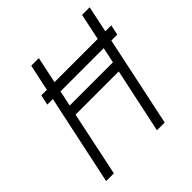

<svg xmlns="http://www.w3.org/2000/svg" viewBox="-183 -850 999 999"><g transform="rotate(-45 316.5 -350.0)"><path d="M106 -498H621L633 -554H118ZM503 -412H185L246 -700H190L41 0H98L173 -357H491L415 0H472L620 -700H564Z"/></g></svg>

Font: Advent Pro
Style: Italic
Weight: 400
Italic angle: -12°
Designer: VivaRado, Andreas Kalpakidis
Foundry: VivaRado, Andreas Kalpakidis
Version: Version 3.000